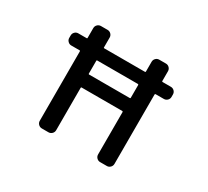

<svg xmlns="http://www.w3.org/2000/svg" viewBox="-143 -982 1287 1189"><g transform="rotate(30 500.0 -388.0)"><path d="M354.5 -557.6Q350.6 -557.6 350.6 -552.7V-460.9Q350.6 -457 354.5 -457H645.5Q650.4 -457 650.4 -460.9V-552.7Q650.4 -557.6 645.5 -557.6ZM168.9 -557.6Q155.3 -557.6 145 -567.9Q134.8 -578.1 134.8 -591.8V-609.4Q134.8 -624 145 -634.3Q155.3 -644.5 168.9 -644.5H229.5Q233.4 -644.5 233.4 -648.4V-718.8Q233.4 -733.4 243.7 -743.7Q253.9 -753.9 268.6 -753.9H315.4Q330.1 -753.9 340.3 -743.7Q350.6 -733.4 350.6 -718.8V-648.4Q350.6 -644.5 354.5 -644.5H645.5Q650.4 -644.5 650.4 -648.4V-718.8Q650.4 -733.4 660.6 -743.7Q670.9 -753.9 684.6 -753.9H733.4Q747.1 -753.9 757.3 -743.7Q767.6 -733.4 767.6 -718.8V-648.4Q767.6 -644.5 772.5 -644.5H831.1Q845.7 -644.5 856 -634.3Q866.2 -624 866.2 -609.4V-591.8Q866.2 -578.1 856 -567.9Q845.7 -557.6 831.1 -557.6H772.5Q767.6 -557.6 767.6 -552.7V-56.6Q767.6 -42 757.3 -31.7Q747.1 -21.5 733.4 -21.5H684.6Q670.9 -21.5 660.6 -31.7Q650.4 -42 650.4 -56.6V-359.4Q650.4 -364.3 645.5 -364.3H354.5Q350.6 -364.3 350.6 -359.4V-56.6Q350.6 -42 340.3 -31.7Q330.1 -21.5 315.4 -21.5H268.6Q253.9 -21.5 243.7 -31.7Q233.4 -42 233.4 -56.6V-552.7Q233.4 -557.6 229.5 -557.6Z"/></g></svg>

Font: Gen Jyuu Gothic L Monospace Medium
Style: Regular
Weight: 500
Designer: [Source Han Sans]
Ryoko NISHIZUKA  (kana & ideographs); Paul D. Hunt (Latin, Greek & Cyrillic); Wenlong ZHANG  (bopomofo
Version: Version 1.002.20150607